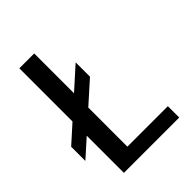

<svg xmlns="http://www.w3.org/2000/svg" viewBox="-208 -805 909 909"><g transform="rotate(-45 247.0 -350.0)"><path d="M-6 -169V-264L291.5 -531.5V-435.5ZM83 0V-700H182.5V-76H453.5V0Z"/></g></svg>

Font: Trispace Thin
Style: Regular
Weight: 400
Version: Version 1.210